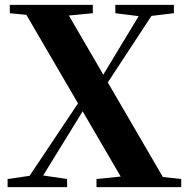

<svg xmlns="http://www.w3.org/2000/svg" viewBox="-20 -764 772 784"><path d="M11 0V-33L121 -49H146L254 -33V0ZM70 0 336 -398 364 -378H358L340 -346L127 0ZM374 0V-33L530 -49H575L720 -33V0ZM397 -392 366 -408H372L389 -438L574 -744H628ZM498 0 64 -744H236L669 0ZM20 -710V-744H359V-710L213 -696H164ZM451 -710V-744H690V-710L581 -697H555Z"/></svg>

Font: Noto Serif JP ExtraLight ExtraBold
Style: Regular
Weight: 800
Version: Version 2.003-H1;hotconv 1.1.1;makeotfexe 2.6.0